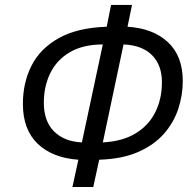

<svg xmlns="http://www.w3.org/2000/svg" viewBox="-20 -744 788 774"><path d="M272 9.8 295.9 -100.1Q191.4 -107.4 131.8 -164.6Q72.3 -221.7 72.3 -325.2Q72.3 -411.6 107.7 -480.5Q143.1 -549.3 217.8 -590.8Q292.5 -632.3 410.2 -636.2L427.7 -724.1H512.2L494.1 -636.2Q596.7 -629.9 656.7 -574.2Q716.8 -518.6 716.8 -417Q716.8 -359.9 698.5 -304.7Q680.2 -249.5 640.4 -204.3Q600.6 -159.2 536.4 -131.1Q472.2 -103 379.9 -100.1L356 9.8ZM310.1 -169.9 394.5 -564.9Q313.5 -564.5 260.7 -533Q208 -501.5 182.4 -448.5Q156.7 -395.5 156.7 -329.6Q156.7 -255.4 197.8 -214.4Q238.8 -173.3 310.1 -169.9ZM394.5 -169.9Q475.6 -174.3 528.3 -207.3Q581.1 -240.2 606.9 -293.5Q632.8 -346.7 632.8 -412.6Q632.8 -481 593.3 -521.2Q553.7 -561.5 478 -564.9Z"/></svg>

Font: Open Sans
Style: Italic
Weight: 400
Italic angle: -12°
Designer: Monotype Design Team
Foundry: Monotype Imaging Inc.
Version: Version 3.000; ttfautohint (v1.8.4)